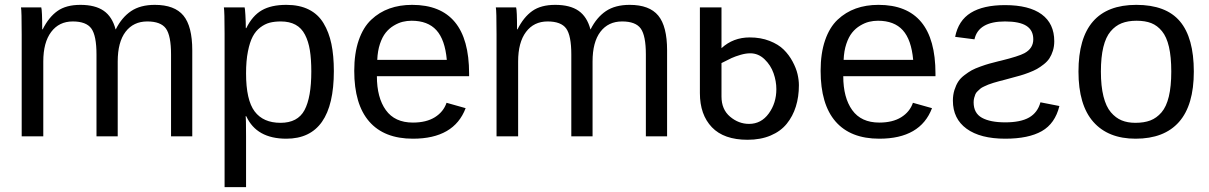

<svg xmlns="http://www.w3.org/2000/svg" viewBox="-20 -558 4949 786"><path d="M461.9 0H375V-335Q375 -412.1 354 -441.2Q333 -470.2 277.8 -470.2Q221.7 -470.2 189.5 -427.2Q157.2 -384.3 157.2 -306.2V0H68.8V-416Q68.8 -516.1 65.9 -527.8H148.9Q152.8 -516.1 152.8 -438H154.8Q179.7 -487.8 215.1 -512.9Q250.5 -538.1 309.1 -538.1Q369.6 -538.1 404.5 -513.9Q439.5 -489.7 453.1 -438H454.1Q478.5 -486.8 516.6 -512.5Q554.7 -538.1 613.8 -538.1Q694.8 -538.1 731 -494.1Q767.1 -450.2 767.1 -352.1V0H680.2V-335Q680.2 -412.1 659.2 -441.2Q638.2 -470.2 583 -470.2Q526.4 -470.2 494.1 -428Q461.9 -385.7 461.9 -306.2Z M1346.7 -267.1Q1346.7 9.8 1152.3 9.8Q1030.3 9.8 988.3 -82H985.4Q987.3 -78.1 987.3 1V208H899.4V-419.9Q899.4 -510.7 896.5 -527.8H981.4Q982.9 -524.9 984.6 -496.3Q986.3 -467.8 986.3 -442.9H988.3Q1013.2 -493.7 1051.8 -515.9Q1090.3 -538.1 1152.3 -538.1Q1206.1 -538.1 1244.1 -519Q1282.2 -500 1304.4 -463.1Q1326.7 -426.3 1336.7 -378.2Q1346.7 -330.1 1346.7 -267.1ZM1254.4 -265.1Q1254.4 -315.9 1248.5 -352.3Q1242.7 -388.7 1228.5 -416Q1214.4 -443.4 1189.7 -456.8Q1165 -470.2 1129.4 -470.2Q1104 -470.2 1084.2 -465.1Q1064.5 -460 1045.7 -445.8Q1026.9 -431.6 1014.6 -408.4Q1002.4 -385.3 994.9 -347.2Q987.3 -309.1 987.3 -257.8Q987.3 -148.4 1022.5 -101.8Q1057.6 -55.2 1128.4 -55.2Q1198.7 -55.2 1226.6 -107.2Q1254.4 -159.2 1254.4 -265.1Z M1900.4 -246.1H1522.9Q1522.9 -158.2 1559.6 -107.2Q1596.2 -56.2 1670.4 -56.2Q1725.1 -56.2 1760.3 -78.1Q1795.4 -100.1 1808.1 -137.2L1886.2 -115.2Q1838.9 9.8 1670.4 9.8Q1552.7 9.8 1491.5 -60.5Q1430.2 -130.9 1430.2 -268.1Q1430.2 -339.8 1448.5 -393.1Q1466.8 -446.3 1499.8 -477.3Q1532.7 -508.3 1574.5 -523.2Q1616.2 -538.1 1667 -538.1Q1900.4 -538.1 1900.4 -256.8ZM1524.4 -313H1809.1Q1801.8 -395.5 1766.6 -434.3Q1731.4 -473.1 1665 -473.1Q1646.5 -473.1 1628.7 -468.8Q1610.8 -464.4 1592 -453.1Q1573.2 -441.9 1559.1 -424.3Q1544.9 -406.7 1535.4 -378.2Q1525.9 -349.6 1524.4 -313Z M2405.8 0H2318.8V-335Q2318.8 -412.1 2297.9 -441.2Q2276.9 -470.2 2221.7 -470.2Q2165.5 -470.2 2133.3 -427.2Q2101.1 -384.3 2101.1 -306.2V0H2012.7V-416Q2012.7 -516.1 2009.8 -527.8H2092.8Q2096.7 -516.1 2096.7 -438H2098.6Q2123.5 -487.8 2158.9 -512.9Q2194.3 -538.1 2252.9 -538.1Q2313.5 -538.1 2348.4 -513.9Q2383.3 -489.7 2397 -438H2397.9Q2422.4 -486.8 2460.4 -512.5Q2498.5 -538.1 2557.6 -538.1Q2638.7 -538.1 2674.8 -494.1Q2710.9 -450.2 2710.9 -352.1V0H2624V-335Q2624 -412.1 2603 -441.2Q2582 -470.2 2526.9 -470.2Q2470.2 -470.2 2438 -428Q2405.8 -385.7 2405.8 -306.2Z M3158.2 -192.9Q3158.2 -225.6 3146.7 -258.3Q3135.3 -291 3109.9 -315.4Q3084.5 -339.8 3051.3 -339.8Q3033.2 -339.8 3011.5 -333.5Q2989.7 -327.1 2974.9 -320.3Q2960 -313.5 2933.6 -299.8V-163.1Q2933.6 -109.9 2968.8 -80.3Q3003.9 -50.8 3046.4 -50.8Q3096.2 -50.8 3127.2 -93.5Q3158.2 -136.2 3158.2 -192.9ZM3049.3 -404.8Q3094.2 -404.8 3130.4 -390.6Q3166.5 -376.5 3188.2 -355Q3210 -333.5 3224.6 -306.2Q3239.3 -278.8 3244.9 -254.6Q3250.5 -230.5 3250.5 -209Q3250.5 -161.6 3238 -121.8Q3225.6 -82 3200.7 -51.3Q3175.8 -20.5 3134.8 -3.2Q3093.8 14.2 3040.5 14.2Q2943.4 14.2 2894.3 -37.1Q2845.2 -88.4 2845.2 -176.8V-527.8H2933.6V-360.8Q2981.4 -404.8 3049.3 -404.8Z M3809.6 -246.1H3432.1Q3432.1 -158.2 3468.8 -107.2Q3505.4 -56.2 3579.6 -56.2Q3634.3 -56.2 3669.4 -78.1Q3704.6 -100.1 3717.3 -137.2L3795.4 -115.2Q3748 9.8 3579.6 9.8Q3461.9 9.8 3400.6 -60.5Q3339.4 -130.9 3339.4 -268.1Q3339.4 -339.8 3357.7 -393.1Q3376 -446.3 3408.9 -477.3Q3441.9 -508.3 3483.6 -523.2Q3525.4 -538.1 3576.2 -538.1Q3809.6 -538.1 3809.6 -256.8ZM3433.6 -313H3718.3Q3710.9 -395.5 3675.8 -434.3Q3640.6 -473.1 3574.2 -473.1Q3555.7 -473.1 3537.8 -468.8Q3520 -464.4 3501.2 -453.1Q3482.4 -441.9 3468.3 -424.3Q3454.1 -406.7 3444.6 -378.2Q3435.1 -349.6 3433.6 -313Z M3880.9 -146Q3880.9 -169.4 3887.2 -189.5Q3893.6 -209.5 3902.6 -223.6Q3911.6 -237.8 3928 -250.2Q3944.3 -262.7 3958 -270.3Q3971.7 -277.8 3993.7 -285.6Q4015.6 -293.5 4029.8 -297.4Q4043.9 -301.3 4066.9 -307.1Q4070.3 -308.1 4077.6 -309.6Q4150.4 -327.6 4173.8 -340.3Q4210 -359.9 4210 -397Q4210 -434.1 4181.9 -452.1Q4153.8 -470.2 4094.2 -470.2Q3985.4 -470.2 3969.2 -397L3890.1 -407.2Q3903.3 -474.1 3954.3 -505.6Q4005.4 -537.1 4094.2 -537.1Q4192.9 -537.1 4244.4 -499.3Q4295.9 -461.4 4295.9 -389.2Q4295.9 -368.2 4290.3 -350.3Q4284.7 -332.5 4276.1 -319.3Q4267.6 -306.2 4252.9 -294.7Q4238.3 -283.2 4224.9 -275.6Q4211.4 -268.1 4191.4 -260.5Q4171.4 -252.9 4156.7 -248.8Q4142.1 -244.6 4120.1 -238.8Q4111.8 -236.3 4094 -231.7Q4076.2 -227.1 4068.6 -225.1Q4061 -223.1 4046.6 -218.8Q4032.2 -214.4 4025.9 -211.7Q4019.5 -209 4008.8 -204.1Q3998 -199.2 3993.4 -195.1Q3988.8 -190.9 3982.2 -184.8Q3975.6 -178.7 3972.9 -172.1Q3970.2 -165.5 3968 -157.2Q3965.8 -148.9 3965.8 -139.2Q3965.8 -94.7 3999.8 -75.9Q4033.7 -57.1 4095.2 -57.1Q4158.2 -57.1 4193.1 -77.1Q4228 -97.2 4239.3 -139.2L4316.9 -124Q4299.3 -52.2 4244.9 -21.2Q4190.4 9.8 4095.2 9.8Q3993.2 9.8 3937 -31Q3880.9 -71.8 3880.9 -146Z M4867.2 -265.1Q4867.2 -127.4 4806.6 -58.8Q4746.1 9.8 4628.9 9.8Q4516.6 9.8 4455.8 -59.1Q4395 -127.9 4395 -265.1Q4395 -538.1 4631.8 -538.1Q4753.4 -538.1 4810.3 -470.7Q4867.2 -403.3 4867.2 -265.1ZM4774.9 -265.1Q4774.9 -325.2 4765.4 -366.2Q4755.9 -407.2 4736.8 -430.4Q4717.8 -453.6 4692.9 -463.4Q4668 -473.1 4632.8 -473.1Q4597.7 -473.1 4571.8 -462.9Q4545.9 -452.6 4526.4 -429.4Q4506.8 -406.2 4496.8 -365.2Q4486.8 -324.2 4486.8 -265.1Q4486.8 -205.6 4497.3 -163.6Q4507.8 -121.6 4527.6 -98.4Q4547.4 -75.2 4571.8 -65.2Q4596.2 -55.2 4627.9 -55.2Q4663.6 -55.2 4689.2 -64.9Q4714.8 -74.7 4734.9 -97.9Q4754.9 -121.1 4764.9 -162.8Q4774.9 -204.6 4774.9 -265.1Z"/></svg>

Font: Libra Sans Modern
Style: Regular
Weight: 400
Foundry: Stefan Peev, Context Ltd
Version: Version 1.000